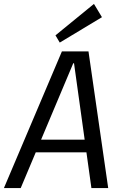

<svg xmlns="http://www.w3.org/2000/svg" viewBox="-50 -963 620 983"><path d="M267 -700H403L504 0H418L329 -639H325L56 0H-30ZM125 -248H418L409 -183H116ZM472 -875 256 -745 234 -782 431 -943Z"/></svg>

Font: Pathway Extreme SemiCondensed
Style: Italic
Weight: 400
Width: 4
Italic angle: -8°
Version: Version 1.001;gftools[0.9.26]